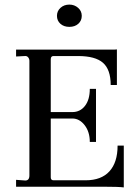

<svg xmlns="http://www.w3.org/2000/svg" viewBox="-20 -813 603 836"><path d="M282 -793Q304 -793 320 -779Q336 -765 336 -744Q336 -723 321 -709.5Q306 -696 282 -696Q258 -696 243 -709.5Q228 -723 228 -744Q228 -765 243.5 -779Q259 -793 282 -793ZM50 0V-30L90 -27Q108 -27 108 -49V-548Q108 -557 102.5 -563.5Q97 -570 88 -569L50 -567V-597H472Q486 -597 489 -598V-443H462Q462 -510 428.5 -539.5Q395 -569 320 -569H213Q201 -569 201 -555V-325H295Q329 -325 350 -352Q371 -379 371 -426H398V-195H371Q371 -239 348.5 -268Q326 -297 295 -297H201V-41Q201 -28 213 -28H353Q421 -28 456.5 -67Q492 -106 492 -179H519V3Q496 0 431 0Z"/></svg>

Font: Unna
Style: Regular
Weight: 400
Designer: Jorge de Buen U.
Foundry: Omnibus-Type
Version: Version 2.006;PS 002.006;hotconv 1.0.70;makeotf.lib2.5.58329